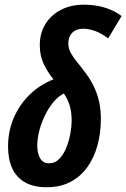

<svg xmlns="http://www.w3.org/2000/svg" viewBox="-20 -785 536 815"><path d="M178.2 9.8Q122.6 9.8 86.2 -11Q49.8 -31.7 32 -70.3Q14.2 -108.9 14.2 -163.1Q14.2 -227.1 37.8 -283.2Q61.5 -339.4 104.7 -382.1Q147.9 -424.8 207 -448.2Q180.2 -481.4 164.6 -515.6Q148.9 -549.8 148.9 -592.8Q148.9 -644.5 172.9 -683.1Q196.8 -721.7 239 -743.4Q281.2 -765.1 335.9 -765.1Q388.2 -765.1 429.7 -751.2Q471.2 -737.3 496.1 -716.8L439 -622.1Q410.6 -643.6 384 -653.3Q357.4 -663.1 333 -663.1Q303.7 -663.1 286.9 -646.2Q270 -629.4 270 -600.1Q270 -578.6 281.7 -558.1Q293.5 -537.6 310.3 -517.6Q327.1 -497.6 341.8 -477.1Q365.2 -446.3 379.9 -414.8Q394.5 -383.3 401.4 -349.9Q408.2 -316.4 408.2 -279.8Q408.2 -220.7 393.8 -168.2Q379.4 -115.7 350.8 -75.7Q322.3 -35.6 279.1 -12.9Q235.8 9.8 178.2 9.8ZM188 -91.8Q213.9 -91.8 232.2 -111.1Q250.5 -130.4 262 -159.4Q273.4 -188.5 278.8 -219Q284.2 -249.5 284.2 -272Q284.2 -308.6 275.9 -336.7Q267.6 -364.7 251 -388.2Q227.1 -376 206.5 -351.3Q186 -326.7 170.7 -294.9Q155.3 -263.2 146.7 -229.7Q138.2 -196.3 138.2 -166Q138.2 -133.8 150.6 -112.8Q163.1 -91.8 188 -91.8Z"/></svg>

Font: Open Sans Condensed
Style: Italic
Weight: 400
Width: 3
Italic angle: -12°
Designer: Monotype Design Team
Foundry: Monotype Imaging Inc.
Version: Version 3.000